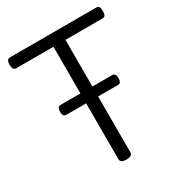

<svg xmlns="http://www.w3.org/2000/svg" viewBox="-213 -1063 1143 1222"><g transform="rotate(-30 358.5 -452.0)"><path d="M359 15Q315 15 315 -13V-839H44Q29 -839 22.5 -848Q16 -857 16 -879Q16 -902 22.5 -910.5Q29 -919 44 -919H674Q689 -919 695 -910.5Q701 -902 701 -879Q701 -857 695 -848Q689 -839 674 -839H403V-13Q403 1 392 8Q381 15 359 15ZM172 -423Q154 -423 149 -434Q144 -445 144 -458Q144 -472 149 -484Q154 -496 172 -496H547Q564 -496 569 -484Q574 -472 574 -458Q574 -445 569 -434Q564 -423 547 -423Z"/></g></svg>

Font: Playwrite DE Grund
Style: Regular
Weight: 400
Designer: Veronika Burian, José Scaglione
Foundry: TypeTogether
Version: Version 1.002